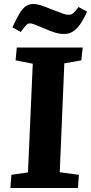

<svg xmlns="http://www.w3.org/2000/svg" viewBox="-20 -941 456 961"><path d="M144 -622 58 -639 64 -703H394L387 -639L302 -624L279 -79L375 -66L370 0H32L37 -66L120 -78ZM302 -771Q279 -771 258.5 -777Q238 -783 210 -795Q177 -809 158 -816.5Q139 -824 132 -824Q120 -824 111.5 -816Q103 -808 84 -781L42 -804Q63 -850 78.5 -875Q94 -900 110 -910.5Q126 -921 147 -921Q164 -921 183 -915Q202 -909 244 -892Q277 -879 294 -873Q311 -867 324 -867Q337 -867 346.5 -875Q356 -883 373 -906L416 -883Q397 -841 379 -816.5Q361 -792 342.5 -781.5Q324 -771 302 -771Z"/></svg>

Font: Literata 18pt
Style: Bold Italic
Weight: 700
Italic angle: -2°
Designer: Latin by Veronika Burian and Jose Scaglione. Greek by Irene Vlachou. Cyrillic by Vera Evstafieva
Foundry: TypeTogether
Version: Version 3.103;gftools[0.9.29]